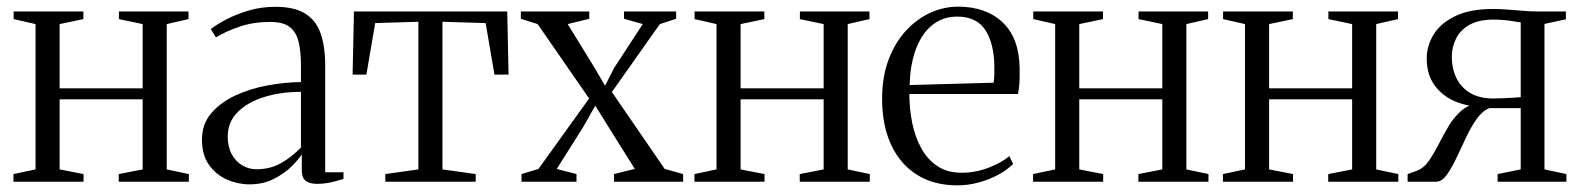

<svg xmlns="http://www.w3.org/2000/svg" viewBox="-20 -547 4756 578"><path d="M20.5 0V-23L87 -37V-474.5L21 -489.5V-512.5H231V-489.5L159.5 -474.5V-281H409.5V-474.5L338 -489.5V-512.5H547.5V-489.5L482 -474.5V-37L548.5 -23V0H337.5V-23L409.5 -37V-248H159.5V-37L231.5 -23V0Z M730.5 8Q696.5 8 663.8 -6.2Q631 -20.5 609.5 -50.2Q588 -80 588 -126.5Q588 -173.5 616 -206.2Q644 -239 689 -259.8Q734 -280.5 786 -290Q838 -299.5 886 -300V-349.5Q886 -391 879.2 -420.2Q872.5 -449.5 852.8 -465.2Q833 -481 793.5 -481Q743 -481 701.8 -467Q660.5 -453 630 -434.5L614.5 -459.5Q632 -473 661.2 -488.5Q690.5 -504 728.2 -515.2Q766 -526.5 809 -526.5Q865.5 -526.5 898.2 -506.5Q931 -486.5 945 -447Q959 -407.5 959 -349V-28.5H1014V-8.5Q1003 -5 990.5 -1.5Q978 2 964 4.2Q950 6.5 934.5 6.5Q912.5 6.5 900.5 -2.5Q888.5 -11.5 888.5 -34.5V-82.5Q879.5 -67.5 857.8 -46Q836 -24.5 804 -8.2Q772 8 730.5 8ZM752 -37.5Q793 -37.5 825.2 -55.5Q857.5 -73.5 886 -103V-270.5Q825.5 -270.5 775.5 -255Q725.5 -239.5 695.5 -209.5Q665.5 -179.5 665.5 -136Q665.5 -105 677.5 -83Q689.5 -61 709.2 -49.2Q729 -37.5 752 -37.5Z M1140 0V-23L1239.5 -37V-481.5L1109.5 -477.5L1083 -322.5H1041.5L1045.5 -512.5H1507L1511 -322.5H1468.5L1442 -477.5L1312 -481.5V-37L1412 -23V0Z M1601 -38.5 1753.5 -250.5 1598.5 -474.5 1548 -490.5V-512.5H1754V-490.5L1689 -474.5L1768 -346L1801.5 -289L1828.5 -342L1915 -474.5L1858.5 -490.5V-512.5H2015.5V-490.5L1966.5 -474.5L1822 -270L1981 -38.5L2036.5 -23V0H1828.5V-23L1891 -38.5L1815.5 -159L1772 -229L1735 -163.5L1656 -38.5L1715.5 -23V0H1550V-23Z M2070.5 0V-23L2137 -37V-474.5L2071 -489.5V-512.5H2281V-489.5L2209.5 -474.5V-281H2459.5V-474.5L2388 -489.5V-512.5H2597.5V-489.5L2532 -474.5V-37L2598.5 -23V0H2387.5V-23L2459.5 -37V-248H2209.5V-37L2281.5 -23V0Z M2862 11Q2791 11 2740.2 -21Q2689.5 -53 2662.5 -111.5Q2635.5 -170 2635.5 -249.5Q2635.5 -316 2655 -367.5Q2674.5 -419 2707.5 -454.8Q2740.5 -490.5 2781.2 -508.8Q2822 -527 2864 -527Q2948.5 -527 2998.5 -479.5Q3048.5 -432 3049.5 -341Q3050 -312 3048.8 -294.8Q3047.5 -277.5 3044.5 -264H2717.5Q2717.5 -220 2726 -177.8Q2734.5 -135.5 2753 -101.5Q2771.5 -67.5 2801.5 -47.2Q2831.5 -27 2874.5 -27Q2917.5 -27 2957 -42.5Q2996.5 -58 3018.5 -77L3030 -53.5Q3012 -35.5 2985.2 -21Q2958.5 -6.5 2926.8 2.2Q2895 11 2862 11ZM2718.5 -291 2971 -298Q2973 -309 2973.2 -320Q2973.5 -331 2973.5 -341Q2973.5 -414 2947 -455.5Q2920.5 -497 2862 -497Q2825.5 -497 2798.5 -480Q2771.5 -463 2754 -434Q2736.5 -405 2727.8 -368Q2719 -331 2718.5 -291Z M3090 0V-23L3156.5 -37V-474.5L3090.5 -489.5V-512.5H3300.5V-489.5L3229 -474.5V-281H3479V-474.5L3407.5 -489.5V-512.5H3617V-489.5L3551.5 -474.5V-37L3618 -23V0H3407V-23L3479 -37V-248H3229V-37L3301 -23V0Z M3661.5 0V-23L3728 -37V-474.5L3662 -489.5V-512.5H3872V-489.5L3800.5 -474.5V-281H4050.5V-474.5L3979 -489.5V-512.5H4188.5V-489.5L4123 -474.5V-37L4189.5 -23V0H3978.5V-23L4050.5 -37V-248H3800.5V-37L3872.5 -23V0Z M4217.5 0V-23L4244 -32.5Q4266 -40.5 4281.2 -62.5Q4296.5 -84.5 4310.8 -112.5Q4325 -140.5 4341.2 -167.8Q4357.5 -195 4380.2 -214.5Q4403 -234 4436.5 -237.5L4443.5 -226Q4399 -225.5 4360.5 -241.8Q4322 -258 4298.5 -290.5Q4275 -323 4275 -371Q4275 -408.5 4295.5 -442.5Q4316 -476.5 4360.2 -498.2Q4404.5 -520 4475 -520Q4494.5 -520 4518.2 -518.2Q4542 -516.5 4565.5 -514.5Q4589 -512.5 4607 -512.5H4694V-489L4629.5 -475V-37L4695.5 -23V0H4488.5V-23L4558 -37V-221.5H4464Q4443.5 -214 4426.2 -190Q4409 -166 4394 -134.2Q4379 -102.5 4364.8 -72.2Q4350.5 -42 4336 -21.5Q4321.5 -1 4305 0ZM4476.5 -250.5Q4487.5 -250.5 4503.5 -251.2Q4519.5 -252 4534.5 -252.8Q4549.5 -253.5 4558 -254.5V-479.5Q4548 -481 4534.5 -483.2Q4521 -485.5 4506 -486.8Q4491 -488 4476 -488Q4432 -488 4404.2 -472.5Q4376.5 -457 4363.5 -431.2Q4350.5 -405.5 4350.5 -375.5Q4350.5 -341.5 4364 -313Q4377.5 -284.5 4405.2 -267.5Q4433 -250.5 4476.5 -250.5Z"/></svg>

Font: Merriweather 120pt Light
Style: Regular
Weight: 300
Version: Version 2.100